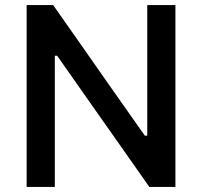

<svg xmlns="http://www.w3.org/2000/svg" viewBox="-20 -733 792 753"><path d="M84.5 0Q84.5 -59 84.5 -113.5Q84.5 -168 84.5 -234.5V-474.5Q84.5 -542.5 84.5 -598Q84.5 -653.5 84.5 -713H188.5Q247.5 -629 301.2 -552.5Q355 -476 407.5 -400.5L548 -201H557.5V-474.5Q557.5 -542.5 557.5 -598Q557.5 -653.5 557.5 -713H668Q668 -653.5 668 -598Q668 -542.5 668 -474.5V-234.5Q668 -168 668 -113.5Q668 -59 668 0H565.5Q517 -69.5 463.2 -145.8Q409.5 -222 345.5 -313L204 -514.5H195V-234.5Q195 -168 195 -113.5Q195 -59 195 0Z"/></svg>

Font: Commissioner Thin Medium
Style: Regular
Weight: 500
Version: Version 1.000